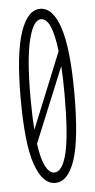

<svg xmlns="http://www.w3.org/2000/svg" viewBox="-49 -658 348 701"><g transform="rotate(-5 125.0 -308.0)"><path d="M125 11Q79 11 52.5 -64.5Q26 -140 26 -308Q26 -471 52.5 -549Q79 -627 125 -627Q172 -627 197.5 -549Q223 -471 223 -308Q223 -140 197.5 -64.5Q172 11 125 11ZM62 -308Q62 -241 66 -189L179 -467Q165 -589 125 -589Q97 -589 79.5 -519.5Q62 -450 62 -308ZM125 -27Q155 -27 171 -93Q187 -159 187 -308Q187 -366 184 -412L71 -137Q79 -80 93 -53.5Q107 -27 125 -27Z"/></g></svg>

Font: Inconsolata UltraCondensed Light
Style: Regular
Weight: 300
Width: 1
Monospace: yes
Designer: Raph Levien, Cyreal, Brenton Simpson
Foundry: Raph Levien, Cyreal, Google
Version: Version 3.001; ttfautohint (v1.8.2.53-6de2)